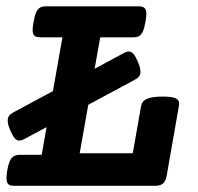

<svg xmlns="http://www.w3.org/2000/svg" viewBox="-20 -600 640 620"><path d="M452.6 -554.7Q452.6 -544.9 449.7 -529.3Q446.3 -508.8 441.2 -498Q436 -487.3 429 -483.4Q421.9 -479.5 410.2 -479.5H303.7L285.6 -377.9L377.9 -427.7Q388.2 -433.6 396 -433.6Q404.3 -433.6 410.9 -426Q417.5 -418.5 425.3 -400.4Q433.6 -380.9 433.6 -368.7Q433.6 -359.4 429 -353.3Q424.3 -347.2 414.1 -341.8L265.1 -261.7L237.3 -105H408.7L435.5 -257.3Q438.5 -273.9 454.8 -281Q471.2 -288.1 505.9 -288.1Q535.2 -288.1 546.9 -282.7Q558.6 -277.3 558.6 -265.1Q558.6 -263.2 557.6 -257.3L518.1 -31.7Q515.1 -14.6 506.3 -7.3Q497.6 0 481 0H25.9Q12.7 0 6.8 -5.4Q1 -10.7 1 -24.9Q1 -37.1 3.4 -49.8Q8.8 -79.6 17.6 -89.8Q26.4 -100.1 43.5 -100.1H114.7L130.4 -189.5L60.1 -151.9Q49.8 -146 42 -146Q34.2 -146 27.6 -153.6Q21 -161.1 13.2 -178.7Q4.9 -198.2 4.9 -210.9Q4.9 -220.2 9.5 -226.3Q14.2 -232.4 24.4 -237.8L150.9 -305.7L181.6 -479.5H110.4Q97.2 -479.5 91.3 -484.6Q85.4 -489.7 85.4 -503.9Q85.4 -514.2 88.4 -529.3Q91.8 -549.8 96.9 -560.5Q102.1 -571.3 109.1 -575.4Q116.2 -579.6 127.9 -579.6H427.7Q440.9 -579.6 446.8 -574.2Q452.6 -568.8 452.6 -554.7Z"/></svg>

Font: Courier Prime
Style: Bold Italic
Weight: 700
Italic angle: -10°
Designer: Alan Dague-Greene
Foundry: Quote-Unquote Apps
Version: Version 3.018